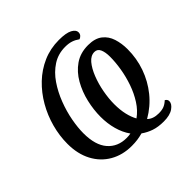

<svg xmlns="http://www.w3.org/2000/svg" viewBox="-192 -900 1115 1115"><g transform="rotate(-45 365.5 -342.0)"><path d="M540 41Q494 41 460.5 29.5Q427 18 399 -2Q377 4 355.5 7Q334 10 308 10Q233 10 175 -23.5Q117 -57 84.5 -118.5Q52 -180 52 -263Q52 -329 70 -395.5Q88 -462 122 -521Q156 -580 204 -626Q252 -672 312.5 -698.5Q373 -725 443 -725Q502 -725 529 -710.5Q556 -696 556 -676Q556 -662 547.5 -653.5Q539 -645 531 -643Q512 -657 491 -664Q470 -671 441 -671Q383 -671 337.5 -641.5Q292 -612 259 -563.5Q226 -515 204 -457.5Q182 -400 171.5 -343.5Q161 -287 161 -241Q161 -143 204 -93.5Q247 -44 319 -44Q340 -44 353 -47Q326 -85 312.5 -134Q299 -183 299 -238Q299 -295 313 -355.5Q327 -416 356.5 -468Q386 -520 432 -552Q478 -584 542 -584Q598 -584 630 -559Q662 -534 675 -493Q688 -452 688 -405Q688 -329 663.5 -259.5Q639 -190 593 -133Q547 -76 481 -38Q506 -13 553 -13Q579 -13 596.5 -20Q614 -27 631 -43Q638 -39 642 -33.5Q646 -28 646 -20Q646 2 618.5 21.5Q591 41 540 41ZM440 -84Q478 -111 505.5 -154Q533 -197 550.5 -247.5Q568 -298 576.5 -349.5Q585 -401 585 -446Q585 -484 574.5 -507Q564 -530 540 -530Q510 -530 486 -501.5Q462 -473 444 -427.5Q426 -382 416.5 -330.5Q407 -279 407 -234Q407 -186 416 -148Q425 -110 440 -84Z"/></g></svg>

Font: NotoSerif-Italic
Style: Regular
Weight: 400
Italic angle: -12°
Designer: Monotype Design Team
Foundry: Monotype Imaging Inc.
Version: Version 2.007; ttfautohint (v1.8) -l 8 -r 50 -G 200 -x 14 -D